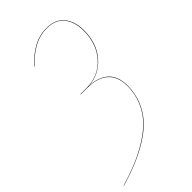

<svg xmlns="http://www.w3.org/2000/svg" viewBox="-253 -749 887 887"><g transform="rotate(-45 191.0 -305.5)"><path d="M251 -689.9Q307.1 -689.9 336.7 -654.3Q366.2 -618.7 366.2 -560.1Q366.2 -475.1 319.3 -421.1Q272.5 -367.2 201.2 -361.8Q261.2 -359.4 294.7 -328.6Q328.1 -297.9 328.1 -235.8Q328.1 -185.1 310.1 -141.6Q292 -98.1 262.2 -65.9Q232.4 -33.7 187.5 -5.9Q142.6 22 95 41.5Q47.4 61 -12.2 79.1L-11.2 77.1Q47.9 59.1 95 39.6Q142.1 20 186.5 -7.8Q231 -35.6 260.7 -67.6Q290.5 -99.6 308.3 -142.6Q326.2 -185.5 326.2 -235.8Q326.2 -298.3 290.3 -329.6Q254.4 -360.8 188 -360.8H146V-362.8H185.1Q264.2 -362.8 314 -418Q363.8 -473.1 363.8 -560.1Q363.8 -618.2 335 -653.1Q306.2 -688 251 -688Q206.1 -688 166.7 -667Q127.4 -646 85.9 -603L85 -605Q126.5 -647.9 165.8 -668.9Q205.1 -689.9 251 -689.9Z"/></g></svg>

Font: Fira Sans Compressed Two
Style: Italic
Weight: 100
Width: 3
Italic angle: -8°
Designer: Carrois Corporate & Edenspiekermann AG
Foundry: Carrois Corporate GbR & Edenspiekermann AG
Version: Version 4.203;PS 004.203;hotconv 1.0.88;makeotf.lib2.5.64775